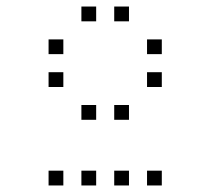

<svg xmlns="http://www.w3.org/2000/svg" viewBox="-20 -693 640 585"><path d="M229 -673Q228 -673 228 -673Q228 -673 228 -672V-629Q228 -628 228 -628Q228 -628 229 -628H272Q273 -628 273 -628Q273 -628 273 -629V-672Q273 -673 273 -673Q273 -673 272 -673ZM329 -673Q328 -673 328 -673Q328 -673 328 -672V-629Q328 -628 328 -628Q328 -628 329 -628H372Q373 -628 373 -628Q373 -628 373 -629V-672Q373 -673 373 -673Q373 -673 372 -673ZM129 -573Q128 -573 128 -573Q128 -573 128 -572V-529Q128 -528 128 -528Q128 -528 129 -528H172Q173 -528 173 -528Q173 -528 173 -529V-572Q173 -573 173 -573Q173 -573 172 -573ZM429 -573Q428 -573 428 -573Q428 -573 428 -572V-529Q428 -528 428 -528Q428 -528 429 -528H472Q473 -528 473 -528Q473 -528 473 -529V-572Q473 -573 473 -573Q473 -573 472 -573ZM129 -473Q128 -473 128 -473Q128 -473 128 -472V-429Q128 -428 128 -428Q128 -428 129 -428H172Q173 -428 173 -428Q173 -428 173 -429V-472Q173 -473 173 -473Q173 -473 172 -473ZM429 -473Q428 -473 428 -473Q428 -473 428 -472V-429Q428 -428 428 -428Q428 -428 429 -428H472Q473 -428 473 -428Q473 -428 473 -429V-472Q473 -473 473 -473Q473 -473 472 -473ZM229 -373Q228 -373 228 -373Q228 -373 228 -372V-329Q228 -328 228 -328Q228 -328 229 -328H272Q273 -328 273 -328Q273 -328 273 -329V-372Q273 -373 273 -373Q273 -373 272 -373ZM329 -373Q328 -373 328 -373Q328 -373 328 -372V-329Q328 -328 328 -328Q328 -328 329 -328H372Q373 -328 373 -328Q373 -328 373 -329V-372Q373 -373 373 -373Q373 -373 372 -373ZM129 -173Q128 -173 128 -173Q128 -173 128 -172V-129Q128 -128 128 -128Q128 -128 129 -128H172Q173 -128 173 -128Q173 -128 173 -129V-172Q173 -173 173 -173Q173 -173 172 -173ZM229 -173Q228 -173 228 -173Q228 -173 228 -172V-129Q228 -128 228 -128Q228 -128 229 -128H272Q273 -128 273 -128Q273 -128 273 -129V-172Q273 -173 273 -173Q273 -173 272 -173ZM329 -173Q328 -173 328 -173Q328 -173 328 -172V-129Q328 -128 328 -128Q328 -128 329 -128H372Q373 -128 373 -128Q373 -128 373 -129V-172Q373 -173 373 -173Q373 -173 372 -173ZM429 -173Q428 -173 428 -173Q428 -173 428 -172V-129Q428 -128 428 -128Q428 -128 429 -128H472Q473 -128 473 -128Q473 -128 473 -129V-172Q473 -173 473 -173Q473 -173 472 -173Z"/></svg>

Font: Doto Light
Style: Regular
Weight: 300
Monospace: yes
Version: Version 1.000